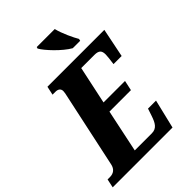

<svg xmlns="http://www.w3.org/2000/svg" viewBox="-303 -1050 1169 1169"><g transform="rotate(-45 281.0 -465.5)"><path d="M387 -771H451L454 -784C437 -812 404 -881 392 -931H237L234 -921C254 -884 330 -803 387 -771ZM-40 0H475L520 -187H451L435 -139C420 -95 404 -64 361 -64H214L272 -340H457L471 -405H286L338 -649H451C491 -649 502 -634 502 -602C502 -594 501 -583 500 -575L494 -527H564L602 -714H112L100 -658H125C147 -658 162 -648 162 -627C162 -622 161 -615 160 -609L52 -105C45 -72 23 -56 -7 -56H-28Z"/></g></svg>

Font: Noto Serif ExtraCondensed Black
Style: Italic
Weight: 900
Width: 2
Italic angle: -12°
Designer: Monotype Design Team
Foundry: Monotype Imaging Inc.
Version: Version 2.014